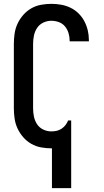

<svg xmlns="http://www.w3.org/2000/svg" viewBox="-20 -763 540 998"><path d="M250 215V8H247Q220 8 193 3Q166 -2 142.5 -15.5Q119 -29 101 -49.5Q83 -70 71.5 -94.5Q60 -119 56 -146Q52 -173 52 -200V-535Q52 -562 56 -589Q60 -616 71.5 -640.5Q83 -665 101 -685.5Q119 -706 142.5 -719.5Q166 -733 193 -738Q220 -743 247 -743Q273 -743 298 -738.5Q323 -734 346 -723Q369 -712 387.5 -694Q406 -676 418 -653.5Q430 -631 436 -606Q442 -581 442 -555V-548H342V-552Q342 -572 336 -591.5Q330 -611 317.5 -626Q305 -641 286 -648Q267 -655 247 -655Q225 -655 205 -645.5Q185 -636 173 -618Q161 -600 156.5 -578.5Q152 -557 152 -535V-200Q152 -178 156.5 -156.5Q161 -135 173 -117Q185 -99 205 -89.5Q225 -80 247 -80Q261 -80 274.5 -83Q288 -86 300 -94Q312 -102 320.5 -113Q329 -124 334 -137H350V215Z"/></svg>

Font: Iosevka Semibold
Style: Regular
Weight: 600
Monospace: yes
Designer: Belleve Invis
Foundry: Belleve Invis
Version: Version 33.2.3; ttfautohint (v1.8.4)